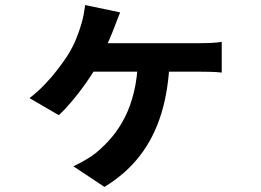

<svg xmlns="http://www.w3.org/2000/svg" viewBox="-20 -647 1040 765"><path d="M458.7 -597.6Q452.4 -580.9 446.4 -566.8Q440.5 -552.7 435.9 -539.1Q427.6 -516.8 414.7 -487.1Q401.8 -457.5 388.6 -429Q375.3 -400.6 364.3 -381.6Q346.3 -349.4 319.5 -311.9Q292.8 -274.5 265 -241.6Q237.2 -208.8 214 -188.2L97.4 -256.1Q130 -281 157.7 -309.9Q185.4 -338.8 208.6 -368.9Q231.8 -399 249.2 -425.8Q269.7 -458.6 283.1 -491.3Q296.5 -524 305.1 -554.3Q310.2 -572.1 313.9 -591.8Q317.5 -611.5 319.3 -626.9ZM333.8 -474.9Q350.6 -474.9 386 -474.9Q421.4 -474.9 467.3 -474.9Q513.1 -474.9 562 -474.9Q610.8 -474.9 654.9 -474.9Q699 -474.9 731.4 -474.9Q763.8 -474.9 775.2 -474.9Q792 -474.9 817.8 -475.8Q843.6 -476.7 863.5 -480.2V-357.9Q840.5 -360.4 815.4 -360.9Q790.2 -361.4 775.2 -361.4Q763.8 -361.4 731.4 -361.4Q699 -361.4 654.4 -361.4Q609.8 -361.4 560.5 -361.4Q511.1 -361.4 464.8 -361.4Q418.4 -361.4 381.6 -361.4Q344.8 -361.4 326 -361.4ZM655.9 -407.1Q651.7 -288.8 622.5 -193.9Q593.3 -99.1 537.5 -26.7Q481.7 45.6 396.1 97.8L272.4 15.5Q292.8 6 318.4 -8.5Q344 -23.1 362 -37.6Q396.3 -65.6 425.5 -100.4Q454.8 -135.1 477.5 -179.6Q500.1 -224 513.7 -280.4Q527.2 -336.7 530 -407.1Z"/></svg>

Font: Noto Sans TC
Style: Regular
Weight: 100
Designer: Ryoko NISHIZUKA 西塚涼子 (kana, bopomofo & ideographs); Paul D. Hunt (Latin, Greek & Cyrillic); Sandoll Communications 산돌커뮤니
Foundry: Adobe
Version: Version 2.004;hotconv 1.0.118;makeotfexe 2.5.65603